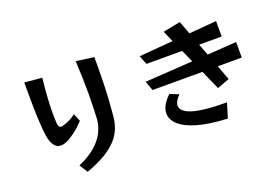

<svg xmlns="http://www.w3.org/2000/svg" viewBox="-119 -1160 2237 1578"><g transform="rotate(-20 1000.0 -370.5)"><path d="M367 6Q465 -37 522 -89Q579 -141 604.5 -197Q630 -253 633 -307Q639 -414 639 -527Q639 -599 637 -671Q635 -743 631 -810L787 -789Q787 -669 784 -548Q781 -427 767 -278Q762 -224 743 -175Q724 -126 684.5 -82Q645 -38 579 2Q513 42 413 78ZM496 -338Q466 -305 439 -282Q412 -259 372 -233Q321 -200 283 -200Q209 -200 191 -322Q183 -379 179.5 -448.5Q176 -518 175 -593.5Q174 -669 174 -742V-790L327 -776Q317 -692 312 -616.5Q307 -541 307 -476Q307 -454 307.5 -433Q308 -412 309 -392Q310 -367 316.5 -356Q323 -345 336 -345Q347 -345 363 -351Q397 -362 420 -374Q443 -386 468 -405Z M1714 -371 1762 -242 1655 -202 1580 -371H1144L1113 -454L1531 -481L1482 -590H1170L1139 -668L1436 -693L1393 -790L1545 -819L1588 -705L1828 -725V-590H1631L1669 -490L1924 -507V-371ZM1645 61Q1488 54 1385.5 24.5Q1283 -5 1233.5 -50.5Q1184 -96 1184 -150Q1184 -220 1262 -293L1339 -263Q1317 -241 1305 -219.5Q1293 -198 1293 -178Q1293 -146 1331 -120.5Q1369 -95 1455 -81Q1541 -67 1684 -67Z"/></g></svg>

Font: RocknRoll One
Style: Regular
Weight: 400
Designer: Fontworks Inc.
Foundry: Fontworks Inc.
Version: Version 1.100